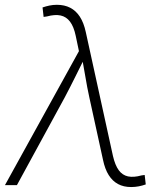

<svg xmlns="http://www.w3.org/2000/svg" viewBox="-28 -755 673 783"><path d="M-7.8 0 293.9 -546.4 280.8 -608.9Q272.9 -646.5 257.6 -666.7Q242.2 -687 219 -691.9Q195.8 -696.8 163.6 -688L149.9 -686L145.5 -724.6Q159.7 -729.5 173.8 -732.4Q188 -735.4 204.1 -735.4Q234.9 -735.4 258.3 -723.4Q281.7 -711.4 297.6 -687Q313.5 -662.6 321.8 -624.5L432.6 -119.1Q441.4 -81.1 456.3 -60.8Q471.2 -40.5 494.1 -35.6Q517.1 -30.8 548.8 -39.6L562 -41.5L566.4 -2.9Q552.7 2 537.8 4.9Q522.9 7.8 506.8 7.8Q476.1 7.8 453.4 -4.4Q430.7 -16.6 415.3 -41Q399.9 -65.4 392.1 -103L336.4 -357.4Q327.1 -399.9 320.3 -441.4Q313.5 -482.9 305.7 -523.9H319.8Q299.3 -482.9 278.8 -441.4Q258.3 -399.9 235.8 -357.4L41 0Z"/></svg>

Font: Inter 17pt ExtraLight
Style: Italic
Weight: 250
Italic angle: -9.3988°
Version: Version 4.001;git-66647c0bb